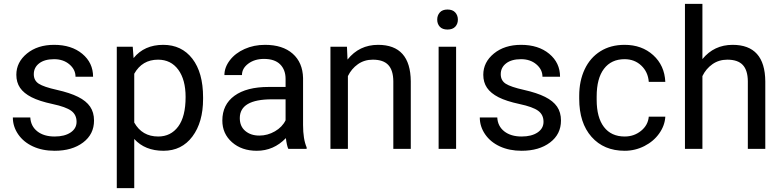

<svg xmlns="http://www.w3.org/2000/svg" viewBox="-20 -770 4045 993"><path d="M376 -140.1Q376 -176.8 348.4 -197Q320.8 -217.3 252.2 -231.9Q183.6 -246.6 143.3 -267.1Q103 -287.6 83.7 -315.9Q64.5 -344.2 64.5 -383.3Q64.5 -448.2 119.4 -493.2Q174.3 -538.1 259.8 -538.1Q349.6 -538.1 405.5 -491.7Q461.4 -445.3 461.4 -373H370.6Q370.6 -410.2 339.1 -437Q307.6 -463.9 259.8 -463.9Q210.4 -463.9 182.6 -442.4Q154.8 -420.9 154.8 -386.2Q154.8 -353.5 180.7 -336.9Q206.5 -320.3 274.2 -305.2Q341.8 -290 383.8 -269Q425.8 -248 446 -218.5Q466.3 -189 466.3 -146.5Q466.3 -75.7 409.7 -33Q353 9.8 262.7 9.8Q199.2 9.8 150.4 -12.7Q101.6 -35.2 74 -75.4Q46.4 -115.7 46.4 -162.6H136.7Q139.2 -117.2 173.1 -90.6Q207 -64 262.7 -64Q314 -64 345 -84.7Q376 -105.5 376 -140.1Z M1030.3 -258.3Q1030.3 -137.7 975.1 -64Q919.9 9.8 825.7 9.8Q729.5 9.8 674.3 -51.3V203.1H584V-528.3H666.5L670.9 -469.7Q726.1 -538.1 824.2 -538.1Q919.4 -538.1 974.9 -466.3Q1030.3 -394.5 1030.3 -266.6ZM939.9 -268.6Q939.9 -357.9 901.9 -409.7Q863.8 -461.4 797.4 -461.4Q715.3 -461.4 674.3 -388.7V-136.2Q714.8 -64 798.3 -64Q863.3 -64 901.6 -115.5Q939.9 -167 939.9 -268.6Z M1471.2 0Q1463.4 -15.6 1458.5 -55.7Q1395.5 9.8 1308.1 9.8Q1230 9.8 1179.9 -34.4Q1129.9 -78.6 1129.9 -146.5Q1129.9 -229 1192.6 -274.7Q1255.4 -320.3 1369.1 -320.3H1457V-361.8Q1457 -409.2 1428.7 -437.3Q1400.4 -465.3 1345.2 -465.3Q1296.9 -465.3 1264.2 -440.9Q1231.4 -416.5 1231.4 -381.8H1140.6Q1140.6 -421.4 1168.7 -458.3Q1196.8 -495.1 1244.9 -516.6Q1293 -538.1 1350.6 -538.1Q1441.9 -538.1 1493.7 -492.4Q1545.4 -446.8 1547.4 -366.7V-123.5Q1547.4 -50.8 1565.9 -7.8V0ZM1321.3 -68.8Q1363.8 -68.8 1401.9 -90.8Q1439.9 -112.8 1457 -147.9V-256.3H1386.2Q1220.2 -256.3 1220.2 -159.2Q1220.2 -116.7 1248.5 -92.8Q1276.9 -68.8 1321.3 -68.8Z M1774.4 -528.3 1777.3 -461.9Q1837.9 -538.1 1935.5 -538.1Q2103 -538.1 2104.5 -349.1V0H2014.2V-349.6Q2013.7 -406.7 1988 -434.1Q1962.4 -461.4 1908.2 -461.4Q1864.3 -461.4 1831.1 -438Q1797.9 -414.6 1779.3 -376.5V0H1689V-528.3Z M2338.9 0H2248.5V-528.3H2338.9ZM2241.2 -668.5Q2241.2 -690.4 2254.6 -705.6Q2268.1 -720.7 2294.4 -720.7Q2320.8 -720.7 2334.5 -705.6Q2348.1 -690.4 2348.1 -668.5Q2348.1 -646.5 2334.5 -631.8Q2320.8 -617.2 2294.4 -617.2Q2268.1 -617.2 2254.6 -631.8Q2241.2 -646.5 2241.2 -668.5Z M2791 -140.1Q2791 -176.8 2763.4 -197Q2735.8 -217.3 2667.2 -231.9Q2598.6 -246.6 2558.3 -267.1Q2518.1 -287.6 2498.8 -315.9Q2479.5 -344.2 2479.5 -383.3Q2479.5 -448.2 2534.4 -493.2Q2589.4 -538.1 2674.8 -538.1Q2764.6 -538.1 2820.6 -491.7Q2876.5 -445.3 2876.5 -373H2785.6Q2785.6 -410.2 2754.2 -437Q2722.7 -463.9 2674.8 -463.9Q2625.5 -463.9 2597.7 -442.4Q2569.8 -420.9 2569.8 -386.2Q2569.8 -353.5 2595.7 -336.9Q2621.6 -320.3 2689.2 -305.2Q2756.8 -290 2798.8 -269Q2840.8 -248 2861.1 -218.5Q2881.3 -189 2881.3 -146.5Q2881.3 -75.7 2824.7 -33Q2768.1 9.8 2677.7 9.8Q2614.3 9.8 2565.4 -12.7Q2516.6 -35.2 2489 -75.4Q2461.4 -115.7 2461.4 -162.6H2551.8Q2554.2 -117.2 2588.1 -90.6Q2622.1 -64 2677.7 -64Q2729 -64 2760 -84.7Q2791 -105.5 2791 -140.1Z M3210.9 -64Q3259.3 -64 3295.4 -93.3Q3331.5 -122.6 3335.4 -166.5H3420.9Q3418.5 -121.1 3389.6 -80.1Q3360.8 -39.1 3312.7 -14.6Q3264.6 9.8 3210.9 9.8Q3103 9.8 3039.3 -62.3Q2975.6 -134.3 2975.6 -259.3V-274.4Q2975.6 -351.6 3003.9 -411.6Q3032.2 -471.7 3085.2 -504.9Q3138.2 -538.1 3210.4 -538.1Q3299.3 -538.1 3358.2 -484.9Q3417 -431.6 3420.9 -346.7H3335.4Q3331.5 -397.9 3296.6 -430.9Q3261.7 -463.9 3210.4 -463.9Q3141.6 -463.9 3103.8 -414.3Q3065.9 -364.7 3065.9 -271V-253.9Q3065.9 -162.6 3103.5 -113.3Q3141.1 -64 3210.9 -64Z M3612.8 -464.4Q3672.9 -538.1 3769 -538.1Q3936.5 -538.1 3938 -349.1V0H3847.7V-349.6Q3847.2 -406.7 3821.5 -434.1Q3795.9 -461.4 3741.7 -461.4Q3697.8 -461.4 3664.6 -438Q3631.3 -414.6 3612.8 -376.5V0H3522.5V-750H3612.8Z"/></svg>

Font: TypoPRO Roboto
Style: Regular
Weight: 400
Designer: Google
Version: Version 2.136; 2016